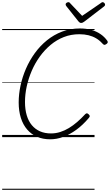

<svg xmlns="http://www.w3.org/2000/svg" viewBox="-20 -1262 1012 1767"><path d="M442 20Q375 20 321.5 -3Q268 -26 230 -70Q192 -114 172 -177Q152 -240 152 -319Q152 -395 169 -474.5Q186 -554 219 -630Q252 -706 300.5 -773Q349 -840 412 -891Q475 -942 551 -971Q627 -1000 716 -1000Q773 -1000 820 -987Q867 -974 904.5 -948.5Q942 -923 968 -886Q974 -876 970.5 -868.5Q967 -861 955 -854Q945 -848 938.5 -849.5Q932 -851 921 -863Q896 -891 864.5 -909.5Q833 -928 795 -937.5Q757 -947 710 -947Q634 -947 567.5 -921Q501 -895 445.5 -848.5Q390 -802 346 -741Q302 -680 272 -610Q242 -540 226 -467Q210 -394 210 -323Q210 -255 226 -201Q242 -147 273 -110Q304 -73 348 -53.5Q392 -34 449 -34Q493 -34 534 -47Q575 -60 614 -83.5Q653 -107 690.5 -139.5Q728 -172 764 -211Q773 -220 780.5 -219Q788 -218 796 -210Q806 -201 806 -193.5Q806 -186 797 -176Q741 -110 681.5 -67Q622 -24 562 -2Q502 20 442 20ZM925 -1242Q933 -1242 940 -1234.5Q947 -1227 947 -1220Q947 -1214 945 -1210.5Q943 -1207 938 -1203L757 -1064Q748 -1057 741 -1054Q734 -1051 726 -1051Q719 -1051 713.5 -1054.5Q708 -1058 702 -1065L590 -1206Q587 -1210 585.5 -1214Q584 -1218 584 -1222Q584 -1231 593 -1236.5Q602 -1242 609 -1242Q616 -1242 619.5 -1239Q623 -1236 627 -1231L736 -1116L904 -1231Q911 -1236 915 -1239Q919 -1242 925 -1242ZM0 475H850V485H0ZM0 -20H850V0H0ZM0 -505H850V-500H0ZM0 -995H850V-985H0Z"/></svg>

Font: Playwrite SK Guides
Style: Regular
Weight: 400
Designer: Veronika Burian, José Scaglione
Foundry: TypeTogether
Version: Version 1.003